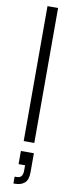

<svg xmlns="http://www.w3.org/2000/svg" viewBox="-112 -823 430 1107"><g transform="rotate(10 103.0 -269.5)"><path d="M71 0V-790H133V0ZM55 251V211H65Q88 211 95.5 198.5Q103 186 103 168V136H65V59H141V172Q141 215 120 233Q99 251 65 251Z"/></g></svg>

Font: BDO Grotesk Light
Style: Regular
Weight: 300
Designer: Deni Anggara
Foundry: Lokal Container
Version: Version 2.000